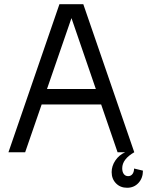

<svg xmlns="http://www.w3.org/2000/svg" viewBox="-20 -720 696 908"><path d="M261 -700H374L615 0H536L303 -678H333L99 0H20ZM161 -299H474V-226H161ZM508 94Q508 65 525.5 39Q543 13 572 0H615Q587 16 572.5 35Q558 54 558 76Q558 93 565.5 103Q573 113 586 113Q599 113 606.5 103Q614 93 614 77L656 87Q656 122 635 145Q614 168 581 168Q549 168 528.5 147Q508 126 508 94Z"/></svg>

Font: Uncut Sans Variable
Style: Regular
Weight: 400
Designer: Kasper Nordkvist
Foundry: UNCUT.wtf
Version: Version 1.303;Glyphs 3.1.2 (3151)